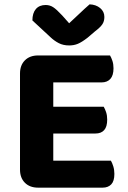

<svg xmlns="http://www.w3.org/2000/svg" viewBox="-20 -861 587 883"><path d="M155 2Q117 2 94.5 -20.5Q72 -43 72 -81V-523Q72 -561 94.5 -583.5Q117 -606 155 -606H486Q492 -596 497 -581Q502 -566 502 -547Q502 -514 487.5 -498Q473 -482 447 -482H225V-370H457Q463 -360 468 -345Q473 -330 473 -311Q473 -278 459 -262.5Q445 -247 419 -247H225V-122H490Q496 -112 501 -96Q506 -80 506 -61Q506 -28 491.5 -13Q477 2 452 2ZM298 -754Q321 -775 345 -798Q369 -821 392 -841Q421 -840 440.5 -824Q460 -808 460 -783Q460 -763 450.5 -749Q441 -735 416 -716L382 -687Q356 -667 338 -659.5Q320 -652 298 -652Q271 -652 250.5 -662.5Q230 -673 212 -690L129 -767Q129 -801 145 -819.5Q161 -838 190 -838Q209 -838 224.5 -828Q240 -818 266 -790Z"/></svg>

Font: Baloo Chettan 2
Style: Bold
Weight: 700
Designer: Maithili Shingre, Unnati Kotecha and Ek Type
Foundry: Ek Type
Version: Version 1.640;hotconv 1.0.111;makeotfexe 2.5.65597; ttfautoh